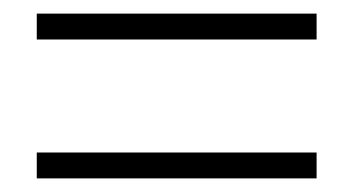

<svg xmlns="http://www.w3.org/2000/svg" viewBox="-20 -471 519 282"><path d="M34 -413V-451H445V-413ZM34 -209V-247H445V-209Z"/></svg>

Font: Mada Light
Style: Regular
Weight: 300
Designer: Khaled Hosny
Version: Version 1.5